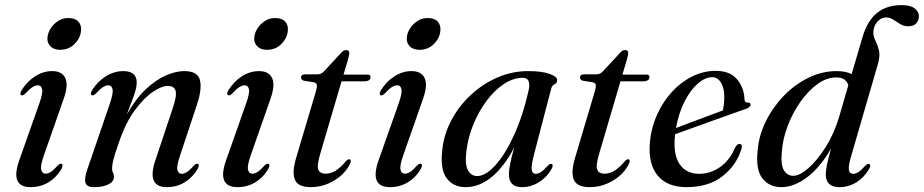

<svg xmlns="http://www.w3.org/2000/svg" viewBox="-20 -742 3710 771"><path d="M221.5 -542Q196 -542 182.5 -556Q169 -570 170.5 -590Q171.5 -608.5 182.8 -626.8Q194 -645 212.5 -657.2Q231 -669.5 254 -669.5Q282 -669.5 294.5 -655.5Q307 -641.5 305.5 -621Q304 -591 280.5 -566.5Q257 -542 221.5 -542ZM156 -117.5Q141.5 -76 145.5 -60.2Q149.5 -44.5 163 -44.5Q172.5 -44.5 183.8 -51.5Q195 -58.5 211.5 -77Q221.5 -87 227.5 -84Q235.5 -80.5 227 -64Q207.5 -30 175.2 -10.2Q143 9.5 103 9.5Q19.5 9.5 57 -97.5L137 -324Q152.5 -367 149.2 -383.2Q146 -399.5 132 -399.5Q122.5 -399.5 111 -392.5Q99.5 -385.5 81.5 -366Q71.5 -357 65.5 -359.5Q58 -363 66 -378.5Q88 -414.5 120.8 -435.5Q153.5 -456.5 190 -456.5Q228.5 -456.5 242 -428.8Q255.5 -401 235.5 -344.5Z M348.5 -359.5Q341 -363 349 -378.5Q371 -414.5 404.8 -435.5Q438.5 -456.5 475.5 -456.5Q529 -456.5 529 -410.5Q529 -389 517 -355.8Q505 -322.5 489 -282Q525.5 -346.5 566.8 -384.8Q608 -423 647.8 -439.8Q687.5 -456.5 719.5 -456.5Q774.5 -456.5 783 -420Q791.5 -383.5 771 -322L703 -117.5Q688.5 -74.5 692.5 -59.2Q696.5 -44 709.5 -44Q719 -44 730.5 -51Q742 -58 758.5 -77Q768.5 -86.5 774.5 -84Q782.5 -80.5 774 -64Q754 -30 722 -10.2Q690 9.5 650 9.5Q568 9.5 603.5 -97L674 -308.5Q691 -358.5 685 -377.8Q679 -397 654 -397Q629.5 -397 593.8 -373Q558 -349 521 -298.8Q484 -248.5 457 -168.5Q440.5 -122 435.2 -100.2Q430 -78.5 430 -66.5Q430 -55.5 433.8 -48.5Q437.5 -41.5 437.5 -31Q437.5 -13 415.8 -1.8Q394 9.5 356.5 9.5Q328.5 9.5 323.2 -8Q318 -25.5 331 -63L420.5 -324Q435.5 -367.5 432 -383.5Q428.5 -399.5 414.5 -399.5Q405.5 -399.5 394 -392.5Q382.5 -385.5 364.5 -366Q354.5 -357 348.5 -359.5Z M1052 -542Q1026.5 -542 1013 -556Q999.5 -570 1001 -590Q1002 -608.5 1013.2 -626.8Q1024.5 -645 1043 -657.2Q1061.5 -669.5 1084.5 -669.5Q1112.5 -669.5 1125 -655.5Q1137.5 -641.5 1136 -621Q1134.5 -591 1111 -566.5Q1087.5 -542 1052 -542ZM986.5 -117.5Q972 -76 976 -60.2Q980 -44.5 993.5 -44.5Q1003 -44.5 1014.2 -51.5Q1025.5 -58.5 1042 -77Q1052 -87 1058 -84Q1066 -80.5 1057.5 -64Q1038 -30 1005.8 -10.2Q973.5 9.5 933.5 9.5Q850 9.5 887.5 -97.5L967.5 -324Q983 -367 979.8 -383.2Q976.5 -399.5 962.5 -399.5Q953 -399.5 941.5 -392.5Q930 -385.5 912 -366Q902 -357 896 -359.5Q888.5 -363 896.5 -378.5Q918.5 -414.5 951.2 -435.5Q984 -456.5 1020.5 -456.5Q1059 -456.5 1072.5 -428.8Q1086 -401 1066 -344.5Z M1240.5 -411.5 1200 -418Q1189 -421.5 1189 -431Q1189 -443.5 1206.5 -443.5H1255Q1270 -443.5 1281 -455.5L1351.5 -531.5Q1359.5 -541 1370.5 -541Q1382.5 -541 1382.5 -529Q1382.5 -521.5 1378 -505L1359.5 -442.5H1456Q1468 -442.5 1468 -432.5Q1468 -415.5 1441.5 -415.5H1351.5L1265.5 -123Q1251.5 -75.5 1258.5 -60Q1265.5 -44.5 1287.5 -44.5Q1307.5 -44.5 1327 -56.2Q1346.5 -68 1369 -94.5Q1376.5 -103 1382 -102.5Q1391 -102 1388 -90.5Q1379.5 -67 1356.8 -44Q1334 -21 1300.5 -5.8Q1267 9.5 1227 9.5Q1178 9.5 1164.8 -19.2Q1151.5 -48 1169 -107.5L1248.5 -375Q1254 -394 1252.2 -401.5Q1250.5 -409 1240.5 -411.5Z M1664.5 -542Q1639 -542 1625.5 -556Q1612 -570 1613.5 -590Q1614.5 -608.5 1625.8 -626.8Q1637 -645 1655.5 -657.2Q1674 -669.5 1697 -669.5Q1725 -669.5 1737.5 -655.5Q1750 -641.5 1748.5 -621Q1747 -591 1723.5 -566.5Q1700 -542 1664.5 -542ZM1599 -117.5Q1584.5 -76 1588.5 -60.2Q1592.5 -44.5 1606 -44.5Q1615.5 -44.5 1626.8 -51.5Q1638 -58.5 1654.5 -77Q1664.5 -87 1670.5 -84Q1678.5 -80.5 1670 -64Q1650.5 -30 1618.2 -10.2Q1586 9.5 1546 9.5Q1462.5 9.5 1500 -97.5L1580 -324Q1595.5 -367 1592.2 -383.2Q1589 -399.5 1575 -399.5Q1565.5 -399.5 1554 -392.5Q1542.5 -385.5 1524.5 -366Q1514.5 -357 1508.5 -359.5Q1501 -363 1509 -378.5Q1531 -414.5 1563.8 -435.5Q1596.5 -456.5 1633 -456.5Q1671.5 -456.5 1685 -428.8Q1698.5 -401 1678.5 -344.5Z M2124.5 -122Q2112.5 -75.5 2115.2 -59.8Q2118 -44 2131.5 -44Q2141 -44 2152 -51Q2163 -58 2179.5 -76.5Q2189.5 -86 2195.5 -83.5Q2203.5 -80 2195 -63.5Q2175.5 -29.5 2143.8 -10Q2112 9.5 2076.5 9.5Q2023.5 9.5 2023.5 -42Q2023.5 -57.5 2028.2 -82.2Q2033 -107 2045 -150Q2006 -74.5 1956 -32.5Q1906 9.5 1850 9.5Q1800 9.5 1773.5 -26.5Q1747 -62.5 1756 -140Q1762 -201 1791.8 -257.8Q1821.5 -314.5 1869 -359.2Q1916.5 -404 1976 -430.2Q2035.5 -456.5 2101 -456.5Q2157 -456.5 2187.8 -445Q2218.5 -433.5 2217.5 -419.5Q2216.5 -408 2206.5 -403.2Q2196.5 -398.5 2193.5 -386.5ZM1853 -136Q1846 -81.5 1859.2 -58.2Q1872.5 -35 1896 -35Q1930 -35 1969.5 -78.8Q2009 -122.5 2044.5 -200.2Q2080 -278 2103 -380Q2113 -429.5 2080 -429.5Q2041 -429.5 2003.2 -404.5Q1965.5 -379.5 1934 -337.2Q1902.5 -295 1881 -242.8Q1859.5 -190.5 1853 -136Z M2360.5 -411.5 2320 -418Q2309 -421.5 2309 -431Q2309 -443.5 2326.5 -443.5H2375Q2390 -443.5 2401 -455.5L2471.5 -531.5Q2479.5 -541 2490.5 -541Q2502.5 -541 2502.5 -529Q2502.5 -521.5 2498 -505L2479.5 -442.5H2576Q2588 -442.5 2588 -432.5Q2588 -415.5 2561.5 -415.5H2471.5L2385.5 -123Q2371.5 -75.5 2378.5 -60Q2385.5 -44.5 2407.5 -44.5Q2427.5 -44.5 2447 -56.2Q2466.5 -68 2489 -94.5Q2496.5 -103 2502 -102.5Q2511 -102 2508 -90.5Q2499.5 -67 2476.8 -44Q2454 -21 2420.5 -5.8Q2387 9.5 2347 9.5Q2298 9.5 2284.8 -19.2Q2271.5 -48 2289 -107.5L2368.5 -375Q2374 -394 2372.2 -401.5Q2370.5 -409 2360.5 -411.5Z M2957.5 -144.5Q2938 -79 2881.8 -34.8Q2825.5 9.5 2737 9.5Q2658.5 9.5 2620 -38.2Q2581.5 -86 2590 -173.5Q2595.5 -231 2618.8 -282.2Q2642 -333.5 2678.2 -373Q2714.5 -412.5 2759.8 -435Q2805 -457.5 2854 -457.5Q2911 -457.5 2939.5 -423.8Q2968 -390 2969.5 -344Q2970 -329 2983.5 -330Q2993.5 -330 2994 -322Q2994.5 -311.5 2974.5 -304.5Q2959.5 -299.5 2925.2 -287.2Q2891 -275 2848 -259.5Q2805 -244 2763 -229Q2721 -214 2691 -203Q2690.5 -200.5 2690.5 -197.5Q2682.5 -122 2709 -83Q2735.5 -44 2787.5 -44Q2832.5 -44 2871.8 -71.2Q2911 -98.5 2933 -151.5Q2941.5 -164.5 2949.5 -164Q2962.5 -163.5 2957.5 -144.5ZM2840 -432Q2811.5 -432 2782 -406.2Q2752.5 -380.5 2729 -334.5Q2705.5 -288.5 2694.5 -228Q2722.5 -238.5 2757.8 -251.8Q2793 -265 2826.2 -277.5Q2859.5 -290 2882.5 -298.5Q2888 -320 2888.5 -353.5Q2888.5 -388 2875.2 -410Q2862 -432 2840 -432Z M3470 -63.5Q3450.5 -29.5 3419 -10Q3387.5 9.5 3351.5 9.5Q3296 9.5 3296 -42Q3296 -57.5 3300.8 -80.8Q3305.5 -104 3317.5 -146Q3273 -69 3220.5 -29.8Q3168 9.5 3118 9.5Q3069 9.5 3041.5 -25.8Q3014 -61 3022.5 -138.5Q3027.5 -199 3055.8 -255.8Q3084 -312.5 3128.2 -358Q3172.5 -403.5 3227 -430Q3281.5 -456.5 3339.5 -456.5Q3376.5 -456.5 3400 -444.5L3443.5 -593Q3463 -659 3502 -690.2Q3541 -721.5 3600.5 -721.5Q3635.5 -721.5 3652.8 -708.5Q3670 -695.5 3670 -677Q3670 -659.5 3659 -648Q3648 -636.5 3627 -636.5Q3609.5 -636.5 3595.2 -645.2Q3581 -654 3567.2 -663Q3553.5 -672 3538 -672Q3518.5 -672 3503.5 -655.2Q3488.5 -638.5 3487 -614Q3486.5 -596.5 3495 -579.8Q3503.5 -563 3509.2 -541.2Q3515 -519.5 3506 -487L3399 -119Q3386 -75.5 3388.8 -59.8Q3391.5 -44 3406 -44Q3415.5 -44 3426.8 -50.8Q3438 -57.5 3454.5 -76.5Q3464.5 -86 3470.5 -83.5Q3478.5 -80 3470 -63.5ZM3119.5 -131.5Q3114.5 -79.5 3128.2 -57.8Q3142 -36 3166 -36Q3191 -36 3226.5 -67Q3262 -98 3296 -152Q3330 -206 3350.5 -275.5L3386.5 -399.5Q3382.5 -414 3371 -422.5Q3359.5 -431 3337.5 -431Q3299.5 -431 3262.5 -404.2Q3225.5 -377.5 3194.2 -333.2Q3163 -289 3143 -236.2Q3123 -183.5 3119.5 -131.5Z"/></svg>

Font: Fraunces 72pt S000
Style: Italic
Weight: 400
Italic angle: -16°
Version: Version 1.000; ttfautohint (v1.8.3)